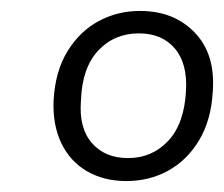

<svg xmlns="http://www.w3.org/2000/svg" viewBox="-20 -733 410 351"><path d="M211 -402Q170 -402 139 -420Q108 -438 92 -471.5Q76 -505 78 -550Q81 -603 103.5 -639.5Q126 -676 160.5 -694.5Q195 -713 236 -713Q298 -713 336 -673.5Q374 -634 369 -566Q366 -513 344 -476.5Q322 -440 287.5 -421Q253 -402 211 -402ZM214 -444Q258 -444 287.5 -475.5Q317 -507 320 -567Q323 -617 299.5 -644.5Q276 -672 234 -672Q189 -672 159.5 -640.5Q130 -609 128 -549Q124 -499 148 -471.5Q172 -444 214 -444Z"/></svg>

Font: Nunito Sans 10pt Light
Style: Italic
Weight: 300
Italic angle: -9°
Designer: Vernon Adams
Foundry: Vernon Adams
Version: Version 3.101;gftools[0.9.27]